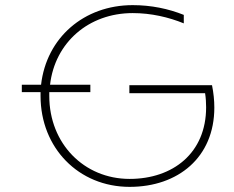

<svg xmlns="http://www.w3.org/2000/svg" viewBox="-20 -724 911 748"><path d="M485 4C674 4 815 -111 815 -305C815 -333 812 -362 806 -392H484V-361H779C782 -342 783 -323 783 -306C783 -128 654 -27 485 -27C307 -27 172 -165 172 -350V-365H332V-394H175C194 -558 325 -673 497 -673C569 -673 637 -657 696 -633V-666C636 -690 569 -704 497 -704C307 -704 161 -577 140 -394H65V-365H138V-350C138 -148 286 4 485 4Z"/></svg>

Font: Chess Sans ExtraLight
Style: Regular
Weight: 275
Designer: Wolf Bōese
Foundry: Wolf Bōese
Version: Version 7.223;Glyphs 3.3 (3306)